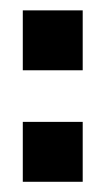

<svg xmlns="http://www.w3.org/2000/svg" viewBox="-20 -506 206 374"><path d="M141.1 -369.1V-485.8H24.4V-369.1ZM141.1 -151.9V-268.6H24.4V-151.9Z"/></svg>

Font: Sangha Kali
Style: Regular
Weight: 400
Designer: Seslavinskaya Anna
Foundry: Popkern
Version: Version 2.000;PS 002.000;hotconv 1.0.88;makeotf.lib2.5.64775